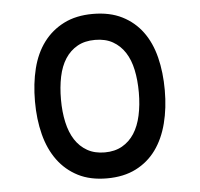

<svg xmlns="http://www.w3.org/2000/svg" viewBox="-45 -607 691 663"><g transform="rotate(-5 300.0 -275.0)"><path d="M300 10Q242 10 200 -11.5Q158 -33 130 -71Q102 -109 88.5 -161.5Q75 -214 75 -276Q75 -338 88 -390Q101 -442 129 -479.5Q157 -517 199.5 -538.5Q242 -560 300 -560Q359 -560 401.5 -538.5Q444 -517 471.5 -479.5Q499 -442 512 -390Q525 -338 525 -276Q525 -214 511.5 -161.5Q498 -109 470.5 -71Q443 -33 400.5 -11.5Q358 10 300 10ZM300 -80Q335 -80 360.5 -94.5Q386 -109 402.5 -134.5Q419 -160 427 -196.5Q435 -233 435 -276Q435 -319 427.5 -354.5Q420 -390 403.5 -415.5Q387 -441 361.5 -455.5Q336 -470 300 -470Q264 -470 238.5 -455.5Q213 -441 196.5 -415.5Q180 -390 172.5 -354Q165 -318 165 -275Q165 -232 173 -196Q181 -160 197.5 -134.5Q214 -109 239.5 -94.5Q265 -80 300 -80Z"/></g></svg>

Font: Maple Mono NL
Style: Regular
Weight: 400
Monospace: yes
Designer: subframe7536
Version: Version 7.000